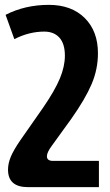

<svg xmlns="http://www.w3.org/2000/svg" viewBox="-20 -531 454 790"><path d="M95 239Q13 239 13 167Q13 142 24 115Q35 88 63 47L158 -89Q206 -159 226.5 -208.5Q247 -258 247 -302Q247 -351 224.5 -376Q202 -401 162 -401Q100 -401 39 -370L3 -470Q83 -511 181 -511Q274 -511 328.5 -457Q383 -403 383 -312Q383 -246 357 -185Q331 -124 274 -43L193 69Q173 96 173 112Q173 131 198 131H387V239Z"/></svg>

Font: Noto Sans Armenian SmBd Narrow
Style: Regular
Weight: 600
Width: 4
Designer: Monotype Design team
Foundry: Monotype Imaging Inc.
Version: Version 1.000